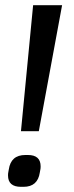

<svg xmlns="http://www.w3.org/2000/svg" viewBox="-20 -720 286 742"><path d="M108 -700H220L130 -213H61ZM11 -42Q11 -50 12 -54L14 -65Q22 -121 78 -121H88Q137 -121 137 -77Q137 -69 136 -65L134 -54Q126 2 71 2H61Q11 2 11 -42Z"/></svg>

Font: Krub Medium
Style: Italic
Weight: 500
Italic angle: -8°
Designer: Ekaluck Peanpanawate
Foundry: Cadson Demak Co.,Ltd.
Version: Version 1.000; ttfautohint (v1.6)